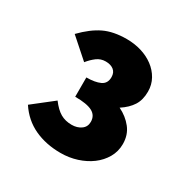

<svg xmlns="http://www.w3.org/2000/svg" viewBox="-105 -865 591 603"><g transform="rotate(30 190.0 -563.0)"><path d="M188 -356Q135 -356 93 -375.5Q51 -395 24 -436L98 -494Q116 -470 133.5 -460Q151 -450 174 -450Q194 -450 208 -460Q222 -470 222 -488Q222 -511 202.5 -521.5Q183 -532 140 -532V-602Q171 -602 189.5 -610.5Q208 -619 208 -642Q208 -659 197 -667.5Q186 -676 168 -676Q150 -676 136 -665.5Q122 -655 110 -640L40 -702Q75 -738 108.5 -754Q142 -770 190 -770Q218 -770 243 -762.5Q268 -755 287.5 -740.5Q307 -726 318.5 -705.5Q330 -685 330 -660Q330 -630 317 -609.5Q304 -589 278 -572Q307 -558 325.5 -534.5Q344 -511 344 -478Q344 -451 331 -428.5Q318 -406 296.5 -390Q275 -374 247 -365Q219 -356 188 -356Z"/></g></svg>

Font: TypoPRO Source Sans Pro
Style: Regular
Weight: 900
Designer: Paul D. Hunt
Foundry: Adobe Systems Incorporated
Version: Version 2.020;PS 2.000;hotconv 1.0.86;makeotf.lib2.5.63406